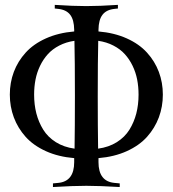

<svg xmlns="http://www.w3.org/2000/svg" viewBox="-20 -752 694 772"><path d="M192.9 0V-14.6L213.9 -16.6Q278.3 -22.5 278.3 -100.1V-116.2Q214.4 -121.6 164.3 -144.3Q114.3 -167 83 -201.9Q51.8 -236.8 35.6 -280Q19.5 -323.2 19.5 -371.6Q19.5 -419.9 35.6 -462.9Q51.8 -505.9 83.3 -540.5Q114.7 -575.2 164.8 -597.7Q214.8 -620.1 278.3 -625.5V-632.3Q277.8 -672.4 262.2 -692.6Q246.6 -712.9 213.9 -716.3L200.2 -717.8V-732.4Q274.9 -727.5 327.1 -727.5Q379.4 -727.5 454.1 -732.4V-717.8L440.4 -716.3Q407.7 -712.9 392.1 -692.6Q376.5 -672.4 376 -632.3V-625.5Q439.5 -620.1 489.5 -597.7Q539.6 -575.2 571 -540.5Q602.5 -505.9 618.7 -462.9Q634.8 -419.9 634.8 -371.6Q634.8 -323.2 618.7 -280Q602.5 -236.8 571.3 -201.9Q540 -167 490 -144.3Q439.9 -121.6 376 -116.2V-100.1Q376 -22.5 440.4 -16.6L461.4 -14.6V0Q379.9 -4.9 327.1 -4.9Q274.4 -4.9 192.9 0ZM537.1 -371.6Q537.1 -403.3 531.5 -432.1Q525.9 -460.9 513.2 -487.3Q500.5 -513.7 481.9 -534.2Q463.4 -554.7 436 -568.8Q408.7 -583 375 -587.9Q373 -509.8 373 -366.2Q373 -239.3 374.5 -154.3Q417.5 -160.2 449.7 -180.4Q481.9 -200.7 500.5 -230.7Q519 -260.7 528.1 -295.9Q537.1 -331.1 537.1 -371.6ZM117.2 -371.6Q117.2 -331.1 126.2 -295.9Q135.3 -260.7 153.8 -230.7Q172.4 -200.7 204.6 -180.4Q236.8 -160.2 279.8 -154.3Q281.2 -239.3 281.2 -366.2Q281.2 -509.8 279.3 -587.9Q245.6 -583 218.3 -568.8Q190.9 -554.7 172.4 -534.2Q153.8 -513.7 141.1 -487.3Q128.4 -460.9 122.8 -432.1Q117.2 -403.3 117.2 -371.6Z"/></svg>

Font: Flanker
Style: Regular
Weight: 400
Designer: Flanker
Foundry: Flanker
Version: Version 2.027